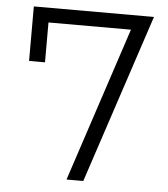

<svg xmlns="http://www.w3.org/2000/svg" viewBox="-51 -739 688 785"><g transform="rotate(5 293.0 -346.5)"><path d="M251 0 460 -633.3H121.6V-469.7H56.2V-693.4H549.3L319.8 0Z"/></g></svg>

Font: Cascadia Mono PL Light
Style: Regular
Weight: 300
Monospace: yes
Designer: Aaron Bell
Foundry: Saja Typeworks
Version: Version 2404.023; ttfautohint (v1.8.4)